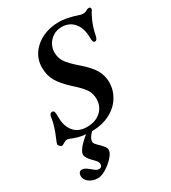

<svg xmlns="http://www.w3.org/2000/svg" viewBox="-240 -777 1042 1171"><g transform="rotate(-30 281.5 -191.5)"><path d="M88 -6Q57 -18 53 -18Q41 -18 29 -11Q26 -9 18 -4.5Q10 0 6 0Q0 0 -8 -8Q-16 -16 -16 -22Q-16 -25 -12 -35.5Q-8 -46 -5 -53Q28 -128 35 -182Q37 -197 42 -203.5Q47 -210 57 -210Q68 -210 71 -198.5Q74 -187 74 -155Q74 -99 105 -61Q136 -23 196 -23Q257 -23 294 -56.5Q331 -90 331 -143Q331 -180 312.5 -209.5Q294 -239 237 -289Q186 -336 162 -377Q138 -418 138 -473Q138 -527 167.5 -570.5Q197 -614 249 -639Q301 -664 366 -664Q405 -664 464 -648Q471 -646 476 -644Q481 -642 486 -641Q508 -633 520 -633Q534 -633 543 -638Q557 -647 567 -647Q573 -647 576 -643.5Q579 -640 579 -635Q579 -629 577 -626Q563 -607 546 -567.5Q529 -528 519 -477Q513 -450 499 -450Q490 -450 486.5 -458.5Q483 -467 483 -486Q483 -552 451 -590.5Q419 -629 365 -629Q331 -629 304.5 -612.5Q278 -596 264 -570Q250 -544 250 -516Q250 -478 269.5 -448Q289 -418 346 -369Q402 -321 425.5 -280.5Q449 -240 449 -192Q449 -138 420 -90.5Q391 -43 336 -14.5Q281 14 207 14Q135 14 88 -6ZM12 220Q12 186 38 186Q49 186 59 191.5Q69 197 84 209Q87 211 96.5 219.5Q106 228 114.5 232Q123 236 132 236Q142 236 147.5 229.5Q153 223 153 213Q153 203 147.5 194.5Q142 186 134 178Q126 170 122 166Q89 133 89 111Q89 87 127 48.5Q165 10 211 -17H247Q177 34 177 71Q177 80 184.5 89Q192 98 209 114Q225 130 232.5 141Q240 152 240 164Q240 184 215 212Q190 240 156.5 260.5Q123 281 98 281Q62 281 37 262Q12 243 12 220Z"/></g></svg>

Font: EB Garamond SemiBold
Style: Italic
Weight: 600
Italic angle: -17.2°
Designer: Georg Duffner and Octavio Pardo
Foundry: Georg Duffner
Version: Version 1.000